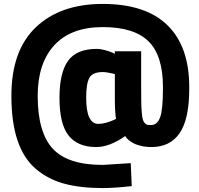

<svg xmlns="http://www.w3.org/2000/svg" viewBox="-20 -749 1013 978"><path d="M944 -305V-297Q944 -143 895.5 -71.5Q847 0 751 0Q722 0 697.5 -6Q673 -12 659 -20Q645 -28 635 -36Q625 -44 622 -50L618 -56Q538 0 470 0Q376 0 329.5 -58.5Q283 -117 283 -251Q283 -378 326.5 -439Q370 -500 474 -500Q490 -500 513 -494Q536 -488 550 -482L565 -475V-488H699V-309Q699 -260 699.5 -231Q700 -202 702 -177.5Q704 -153 707 -142Q710 -131 716.5 -123Q723 -115 730 -113.5Q737 -112 749 -112Q781 -112 795.5 -151Q810 -190 810 -297V-306Q810 -466 736.5 -538.5Q663 -611 503 -611Q342 -611 257 -519Q172 -427 172 -261Q172 -76 248 7.5Q324 91 503 91L646 82L651 199Q561 209 503 209Q388 209 305 186Q222 163 160.5 109.5Q99 56 68.5 -36Q38 -128 38 -261Q38 -492 163 -610.5Q288 -729 503 -729Q722 -729 833 -620.5Q944 -512 944 -305ZM481 -118Q519 -118 571 -143Q565 -179 565 -249V-372Q523 -382 504 -382Q452 -382 435.5 -353Q419 -324 419 -251Q419 -118 481 -118Z"/></svg>

Font: TitilliumText
Style: ExtraBold
Weight: 800
Designer: Accademia di Belle Arti di Urbino and others
Foundry: Accademia di Belle Arti di Urbino and others.
Version: Version 60.001